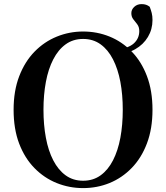

<svg xmlns="http://www.w3.org/2000/svg" viewBox="-20 -916 825 954"><path d="M196 -370.5Q196 -295.6 208 -231.5Q219.9 -167.3 244.6 -119.4Q269.3 -71.5 306.2 -44.8Q343.1 -18 392.9 -18Q442.9 -18 479.9 -44.8Q516.9 -71.5 541.5 -119.4Q566.1 -167.3 578.1 -231.5Q590 -295.6 590 -370.5Q590 -445.3 578.1 -509.2Q566.1 -573 541.5 -621Q516.9 -669 479.9 -695.7Q442.9 -722.5 392.9 -722.5Q343.1 -722.5 306.2 -695.7Q269.3 -669 244.6 -621Q219.9 -573 208 -509.2Q196 -445.3 196 -370.5ZM392.9 -759.4Q462.5 -759.4 524.4 -734.3Q586.3 -709.2 634.4 -659.8Q682.6 -610.4 710.1 -537.9Q737.7 -465.3 737.7 -370.5Q737.7 -276.2 710.1 -203.5Q682.6 -130.9 634.4 -81.4Q586.3 -31.9 524.4 -6.6Q462.5 18.6 392.9 18.6Q324.2 18.6 261.8 -6.5Q199.5 -31.6 151.1 -81Q102.7 -130.4 75.1 -202.8Q47.6 -275.2 47.6 -370.5Q47.6 -464.8 75.5 -537.3Q103.4 -609.9 151.6 -659.3Q199.7 -708.6 262 -734Q324.2 -759.4 392.9 -759.4ZM557.9 -645.6 554.9 -669.6Q616.7 -675.1 644.3 -699.8Q672 -724.5 672 -761.4Q672 -782.1 662 -795.1Q651.9 -808.1 642.3 -820.3Q632.6 -832.5 632.6 -850.8Q632.6 -868.4 647.1 -882Q661.6 -895.6 683.4 -895.6Q695.9 -895.6 705.6 -892.4Q715.2 -889.2 723.9 -882.3Q729.9 -866.6 733.8 -851.7Q737.7 -836.8 737.7 -816.5Q737.7 -770.3 715 -732.4Q692.3 -694.4 651.8 -671.4Q611.4 -648.5 557.9 -645.6Z"/></svg>

Font: Noto Serif KR
Style: Regular
Weight: 200
Designer: Ryoko NISHIZUKA 西塚涼子 (kana & ideographs); Frank Grießhammer (Latin, Greek & Cyrillic); Wenlong ZHANG 张文龙 (bopomofo); San
Foundry: Adobe
Version: Version 2.001;hotconv 1.1.0;makeotfexe 2.6.0